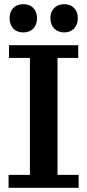

<svg xmlns="http://www.w3.org/2000/svg" viewBox="-20 -898 418 918"><path d="M21 0V-62H123V-621H23V-682H354V-621H255V-62H356V0ZM287 -743Q258 -743 239.5 -761.5Q221 -780 221 -811Q221 -842 239.5 -860Q258 -878 287 -878Q316 -878 334 -860Q352 -842 352 -811Q352 -780 334 -761.5Q316 -743 287 -743ZM92 -743Q61 -743 43.5 -761.5Q26 -780 26 -811Q26 -842 43.5 -860Q61 -878 92 -878Q121 -878 139 -860Q157 -842 157 -811Q157 -780 139 -761.5Q121 -743 92 -743Z"/></svg>

Font: Montagu Slab Medium
Style: Regular
Weight: 500
Version: Version 1.000